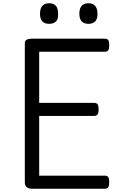

<svg xmlns="http://www.w3.org/2000/svg" viewBox="-20 -1156 729 1176"><path d="M176 0Q154 0 143 -10Q132 -20 132 -40V-892Q132 -906 143 -912.5Q154 -919 176 -919H622Q637 -919 643 -910.5Q649 -902 649 -879Q649 -857 643 -848Q637 -839 622 -839H220V-526H556Q571 -526 577.5 -517.5Q584 -509 584 -486Q584 -464 577.5 -455Q571 -446 556 -446H220V-80H622Q637 -80 643 -71.5Q649 -63 649 -40Q649 -18 643 -9Q637 0 622 0ZM281 -1010Q253 -1010 239 -1025.5Q225 -1041 225 -1072Q225 -1104 239 -1120Q253 -1136 281 -1136Q309 -1136 322.5 -1120Q336 -1104 336 -1072Q338 -1041 323.5 -1025.5Q309 -1010 281 -1010ZM522 -1010Q494 -1010 480 -1025.5Q466 -1041 466 -1072Q466 -1104 480 -1120Q494 -1136 522 -1136Q549 -1136 563 -1120Q577 -1104 577 -1072Q578 -1041 563.5 -1025.5Q549 -1010 522 -1010Z"/></svg>

Font: Playwrite DE Grund
Style: Regular
Weight: 400
Designer: Veronika Burian, José Scaglione
Foundry: TypeTogether
Version: Version 1.002